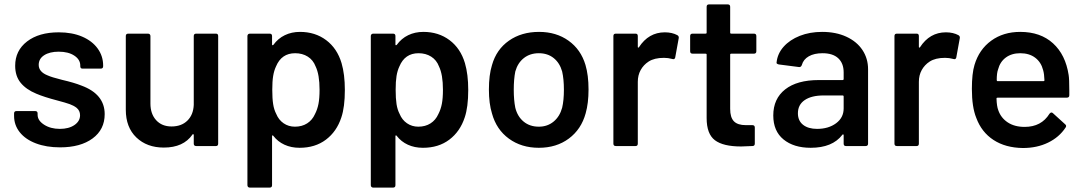

<svg xmlns="http://www.w3.org/2000/svg" viewBox="-20 -664 4928 873"><path d="M44 -137V-148Q44 -159 55 -159H140Q151 -159 151 -148V-142Q151 -116 180.5 -97Q210 -78 252 -78Q293 -78 318.5 -95.5Q344 -113 344 -140Q344 -161 328 -174Q315 -184 297 -190.5Q279 -197 241 -207Q180 -223 145 -238Q99 -257 74 -287.5Q49 -318 49 -365Q49 -434 103 -475.5Q157 -517 247 -517Q308 -517 353.5 -497.5Q399 -478 424 -443.5Q449 -409 449 -366V-363Q449 -352 438 -352H355Q345 -352 345 -363V-366Q345 -393 318 -411Q291 -429 247 -429Q206 -429 181 -413Q156 -397 156 -369Q156 -337 197 -321Q214 -313 262 -301Q318 -288 350 -275Q456 -236 456 -145Q456 -75 401 -34.5Q346 6 253 6Q191 6 143.5 -12Q96 -30 70 -62.5Q44 -95 44 -137Z M552 -165V-500Q552 -511 563 -511H653Q658 -511 661 -508Q664 -505 664 -500V-193Q664 -146 690 -117.5Q716 -89 760 -89Q805 -89 832 -115.5Q859 -142 861 -187V-500Q861 -511 872 -511H962Q972 -511 972 -500V-11Q972 0 962 0H872Q861 0 861 -11V-50Q861 -53 858.5 -54Q856 -55 855 -52Q814 7 725 7Q648 7 600 -39Q552 -85 552 -165Z M1105 178V-500Q1105 -505 1108 -508Q1111 -511 1116 -511H1206Q1217 -511 1217 -500V-462Q1217 -456 1223 -460Q1244 -489 1275 -504Q1306 -519 1344 -519Q1413 -519 1463 -481.5Q1513 -444 1533 -377Q1548 -326 1548 -255Q1548 -177 1532 -130Q1511 -66 1462 -29Q1413 8 1342 8Q1304 8 1273.5 -6Q1243 -20 1223 -46Q1221 -49 1219 -48.5Q1217 -48 1217 -45V178Q1217 189 1206 189H1116Q1111 189 1108 186Q1105 183 1105 178ZM1236 -146Q1247 -119 1269.5 -103.5Q1292 -88 1321 -88Q1353 -88 1376.5 -103Q1400 -118 1412 -145Q1423 -166 1428 -191.5Q1433 -217 1433 -256Q1433 -325 1415 -362Q1404 -391 1379.5 -406.5Q1355 -422 1322 -422Q1260 -422 1235 -362Q1226 -343 1222 -318.5Q1218 -294 1218 -256Q1218 -216 1222 -190.5Q1226 -165 1236 -146Z M1666 178V-500Q1666 -505 1669 -508Q1672 -511 1677 -511H1767Q1778 -511 1778 -500V-462Q1778 -456 1784 -460Q1805 -489 1836 -504Q1867 -519 1905 -519Q1974 -519 2024 -481.5Q2074 -444 2094 -377Q2109 -326 2109 -255Q2109 -177 2093 -130Q2072 -66 2023 -29Q1974 8 1903 8Q1865 8 1834.5 -6Q1804 -20 1784 -46Q1782 -49 1780 -48.5Q1778 -48 1778 -45V178Q1778 189 1767 189H1677Q1672 189 1669 186Q1666 183 1666 178ZM1797 -146Q1808 -119 1830.5 -103.5Q1853 -88 1882 -88Q1914 -88 1937.5 -103Q1961 -118 1973 -145Q1984 -166 1989 -191.5Q1994 -217 1994 -256Q1994 -325 1976 -362Q1965 -391 1940.5 -406.5Q1916 -422 1883 -422Q1821 -422 1796 -362Q1787 -343 1783 -318.5Q1779 -294 1779 -256Q1779 -216 1783 -190.5Q1787 -165 1797 -146Z M2217 -148Q2203 -193 2203 -257Q2203 -323 2217 -368Q2237 -439 2294 -479Q2351 -519 2431 -519Q2509 -519 2565 -479Q2621 -439 2642 -369Q2656 -322 2656 -257Q2656 -195 2643 -149Q2623 -76 2566.5 -34Q2510 8 2430 8Q2351 8 2294 -33.5Q2237 -75 2217 -148ZM2323 -174Q2333 -134 2361 -111Q2389 -88 2430 -88Q2469 -88 2497 -111Q2525 -134 2536 -174Q2544 -208 2544 -256Q2544 -304 2536 -339Q2525 -378 2497.5 -400Q2470 -422 2430 -422Q2390 -422 2362 -400Q2334 -378 2323 -339Q2316 -304 2316 -256Q2316 -209 2323 -174Z M2769 -11V-500Q2769 -511 2780 -511H2870Q2880 -511 2880 -500V-451Q2880 -448 2881.5 -447.5Q2883 -447 2885 -449Q2929 -517 3003 -517Q3036 -517 3060 -504Q3068 -499 3066 -490L3050 -402Q3047 -392 3036 -396Q3018 -401 2999 -401Q2955 -401 2929 -384Q2906 -369 2893 -345.5Q2880 -322 2880 -292V-11Q2880 0 2870 0H2780Q2769 0 2769 -11Z M3193 -127V-416Q3193 -420 3188 -420H3129Q3118 -420 3118 -431V-500Q3118 -511 3129 -511H3188Q3193 -511 3193 -515V-633Q3193 -644 3204 -644H3289Q3300 -644 3300 -633V-515Q3300 -511 3305 -511H3408Q3419 -511 3419 -500V-431Q3419 -420 3408 -420H3305Q3300 -420 3300 -416V-169Q3300 -130 3317 -112.5Q3334 -95 3371 -95H3401Q3412 -95 3412 -84V-11Q3412 0 3401 0Q3365 2 3350 2Q3268 2 3230.5 -26.5Q3193 -55 3193 -127Z M3496 -139Q3496 -215 3550 -257.5Q3604 -300 3703 -300H3811Q3816 -300 3816 -305V-335Q3816 -376 3791.5 -399Q3767 -422 3720 -422Q3682 -422 3657.5 -408Q3633 -394 3626 -369Q3623 -359 3614 -359L3521 -371Q3509 -374 3511 -380Q3515 -420 3543 -451.5Q3571 -483 3616.5 -501Q3662 -519 3718 -519Q3781 -519 3828.5 -497Q3876 -475 3901.5 -436.5Q3927 -398 3927 -349V-11Q3927 0 3916 0H3826Q3816 0 3816 -11V-49Q3816 -52 3814 -53Q3812 -54 3810 -51Q3765 8 3666 8Q3589 8 3542.5 -30Q3496 -68 3496 -139ZM3695 -78Q3747 -78 3781.5 -103.5Q3816 -129 3816 -171V-225Q3816 -230 3811 -230H3725Q3670 -230 3639 -209Q3608 -188 3608 -149Q3608 -115 3631.5 -96.5Q3655 -78 3695 -78Z M4047 -11V-500Q4047 -511 4058 -511H4148Q4158 -511 4158 -500V-451Q4158 -448 4159.5 -447.5Q4161 -447 4163 -449Q4207 -517 4281 -517Q4314 -517 4338 -504Q4346 -499 4344 -490L4328 -402Q4325 -392 4314 -396Q4296 -401 4277 -401Q4233 -401 4207 -384Q4184 -369 4171 -345.5Q4158 -322 4158 -292V-11Q4158 0 4148 0H4058Q4047 0 4047 -11Z M4419 -128Q4399 -177 4399 -260Q4399 -330 4411 -369Q4432 -439 4487 -479Q4542 -519 4619 -519Q4711 -519 4768 -467Q4825 -415 4839 -323Q4842 -305 4842 -253V-231Q4842 -220 4831 -220H4516Q4511 -220 4511 -216Q4512 -181 4519 -163Q4531 -128 4562 -107.5Q4593 -87 4639 -87Q4715 -87 4752 -147Q4760 -157 4768 -149L4823 -99Q4827 -96 4827.5 -92Q4828 -88 4825 -84Q4796 -40 4745.5 -15.5Q4695 9 4631 9Q4552 8 4497.5 -27.5Q4443 -63 4419 -128ZM4516 -295H4725Q4729 -295 4729 -299Q4728 -328 4723 -345Q4714 -381 4687 -401.5Q4660 -422 4619 -422Q4580 -422 4553.5 -402.5Q4527 -383 4518 -348Q4512 -332 4512 -300Q4512 -295 4516 -295Z"/></svg>

Font: Barlow GEO Semi Bold
Style: Regular
Weight: 600
Designer: Jeremy Tribby
Foundry: Tribby Type
Version: Version 1.408